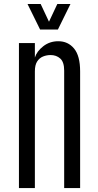

<svg xmlns="http://www.w3.org/2000/svg" viewBox="-20 -950 496 970"><path d="M75.7 0V-732.4H156.2V-659.2Q166 -690.9 198.5 -716.3Q231 -741.7 274.4 -741.7Q323.7 -741.7 354.2 -704.8Q384.8 -668 384.8 -589.4V0H304.2V-593.3Q304.2 -636.7 284.4 -654.3Q264.6 -671.9 235.8 -671.9Q215.8 -671.9 197.5 -664.6Q179.2 -657.2 167.7 -639.4Q156.2 -621.6 156.2 -589.8V0ZM182.6 -800.8 119.1 -929.7H185.5L227.5 -840.3L269.5 -929.7H335.9L272.5 -800.8Z"/></svg>

Font: Antonio ExtraLight
Style: Regular
Weight: 250
Designer: Vernon Adams
Foundry: Vernon Adams
Version: Version 1.002